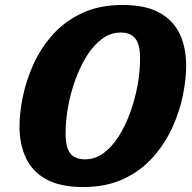

<svg xmlns="http://www.w3.org/2000/svg" viewBox="-20 -740 771 773"><path d="M474 -720Q565.5 -720 621.8 -689Q678 -658 703.8 -603Q729.5 -548 729.5 -475.5Q729.5 -422 716.5 -357Q703.5 -292 674 -227Q644.5 -162 596.2 -107.5Q548 -53 478.2 -20Q408.5 13 314 13Q223 13 166.5 -18Q110 -49 84.2 -104.2Q58.5 -159.5 58.5 -231.5Q58.5 -285 71.8 -350Q85 -415 114.2 -480.2Q143.5 -545.5 191.8 -599.8Q240 -654 309.8 -687Q379.5 -720 474 -720ZM244 -202.5Q244 -146 263.2 -122.2Q282.5 -98.5 322 -98.5Q362.5 -98.5 396.8 -123.5Q431 -148.5 458 -191.2Q485 -234 504.2 -287Q523.5 -340 533.8 -396.5Q544 -453 544 -505Q544 -561 524.8 -585Q505.5 -609 466 -609Q425.5 -609 391.2 -583.8Q357 -558.5 330 -515.8Q303 -473 283.8 -420Q264.5 -367 254.2 -310.8Q244 -254.5 244 -202.5Z"/></svg>

Font: Newsreader Caption
Style: Bold Italic
Weight: 700
Italic angle: -17°
Designer: Hugues Gentile
Foundry: Production Type
Version: Version 1.001